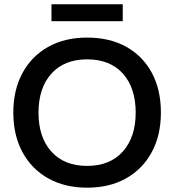

<svg xmlns="http://www.w3.org/2000/svg" viewBox="-20 -859 807 889"><path d="M383.3 10Q280.8 10 203.8 -32.9Q126.7 -75.8 84.2 -154.2Q41.7 -232.5 41.7 -337.5Q41.7 -443.3 84.2 -521.2Q126.7 -599.2 203.3 -642.1Q280 -685 383.3 -685Q487.5 -685 564.2 -642.5Q640.8 -600 682.9 -522.1Q725 -444.2 725 -337.5Q725 -232.5 682.5 -154.2Q640 -75.8 563.3 -32.9Q486.7 10 383.3 10ZM383.3 -90.8Q489.2 -90.8 548.8 -157.5Q608.3 -224.2 608.3 -337.5Q608.3 -451.7 549.2 -517.9Q490 -584.2 383.3 -584.2Q277.5 -584.2 217.9 -517.9Q158.3 -451.7 158.3 -337.5Q158.3 -223.3 217.9 -157.1Q277.5 -90.8 383.3 -90.8ZM218.3 -760.8V-839.2H548.3V-760.8Z"/></svg>

Font: Funnel Display Medium
Style: Regular
Weight: 500
Designer: NORD ID, Kristian Moeller
Foundry: Dicotype
Version: Version 1.000